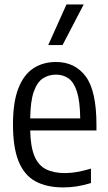

<svg xmlns="http://www.w3.org/2000/svg" viewBox="-20 -828 484 858"><path d="M263 9.5Q188 9.5 138 -18Q88 -45.5 63 -107.2Q38 -169 38 -272Q38 -371.5 62 -433Q86 -494.5 129.2 -522.8Q172.5 -551 230 -551Q315 -551 363 -486.5Q411 -422 411 -270.5V-245H115Q116.5 -172.5 133.8 -131Q151 -89.5 185 -72Q219 -54.5 271 -54.5Q320 -54.5 386.5 -74.5V-10Q352 0.5 322.2 5Q292.5 9.5 263 9.5ZM230 -494.5Q197.5 -494.5 171.8 -477.8Q146 -461 131 -418.5Q116 -376 115 -299H338.5Q337.5 -376 323.8 -418.5Q310 -461 286 -477.8Q262 -494.5 230 -494.5ZM195.5 -626.5 277 -808H354L259.5 -626.5Z"/></svg>

Font: Encode Sans Cnd
Style: Regular
Weight: 400
Width: 3
Designer: Multiple Designers
Foundry: Impallari Type
Version: Version 3.002; ttfautohint (v1.8.3) -l 8 -r 50 -G 200 -x 14 